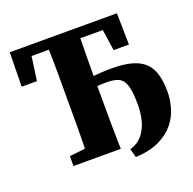

<svg xmlns="http://www.w3.org/2000/svg" viewBox="-127 -786 985 980"><g transform="rotate(-20 365.0 -295.5)"><path d="M23 -471 26 -657H608L611 -486H528L511 -601H389Q388 -549 387.5 -498Q387 -447 387 -397Q410 -399 433.5 -400.5Q457 -402 484 -402Q571 -402 621 -380.5Q671 -359 692.5 -313Q714 -267 714 -193Q714 -151 701.5 -107Q689 -63 659 -25.5Q629 12 577.5 37Q526 62 448 66L435 18Q489 5 519 -48Q549 -101 549 -182Q549 -251 538.5 -285.5Q528 -320 504 -332Q480 -344 437 -344Q423 -344 410.5 -343.5Q398 -343 387 -342V-311Q387 -233 387.5 -155Q388 -77 390 0H133V-54L218 -63Q220 -124 220 -186Q220 -248 220 -310V-347Q220 -410 220 -473.5Q220 -537 218 -601H124L106 -471Z"/></g></svg>

Font: Source Serif Pro
Style: Bold
Weight: 700
Designer: Frank Grießhammer
Foundry: Adobe Systems Incorporated
Version: Version 3.001;hotconv 1.0.111;makeotfexe 2.5.65597